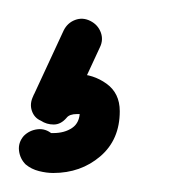

<svg xmlns="http://www.w3.org/2000/svg" viewBox="-34 -41 204 202"><path d="M61 -19Q69 -15 72 -7Q75 1 71 9Q63 26 55 43.5Q47 61 39 78Q35 86 27 86Q19 86 12 82Q5 77 1.5 69.5Q-2 62 4 55Q20 37 47 37Q64 37 78 47Q92 57 92 76Q92 106 71.5 123.5Q51 141 22 141Q15 141 7 139Q-1 137 -7 132Q-7 132 -7 132Q-7 132 -7 132Q-13 126 -14 117.5Q-15 109 -9 102Q-3 96 5.5 95Q14 94 21 100Q24 103 20.5 100.5Q17 98 19 99Q21 99 22 99Q34 99 42 93.5Q50 88 50 76Q50 75 50 77Q50 79 51 79Q51 79 47 79Q39 79 36 83Q30 90 22.5 90Q15 90 9 86Q2 83 -0.5 75.5Q-3 68 1 60Q9 43 17 25.5Q25 8 33 -9Q37 -17 45 -20Q53 -23 61 -19Z"/></svg>

Font: FRB American Cursive Medium
Style: Italic
Weight: 500
Italic angle: -25°
Version: Version 2.0;Modular Font Editor K font №1